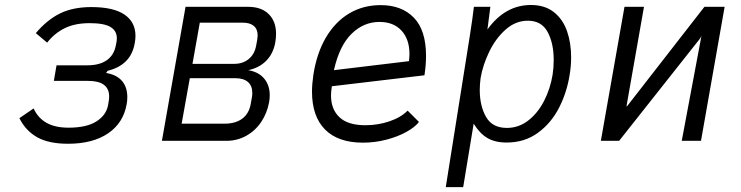

<svg xmlns="http://www.w3.org/2000/svg" viewBox="-20 -578 3040 788"><path d="M59.5 -93 118 -133Q135.5 -94 170.8 -74Q206 -54 261.5 -54Q335.5 -54 375.8 -79.8Q416 -105.5 423.5 -146.5L426 -161.5Q428 -171 428 -181.5Q428 -246 342 -246H201L212 -310H339Q389 -310 418.8 -331.2Q448.5 -352.5 455.5 -392.5L458 -404.5Q459.5 -413.5 459.5 -421Q459.5 -451.5 433.5 -467.2Q407.5 -483 348 -483Q287.5 -483 245.5 -462.2Q203.5 -441.5 173.5 -403L127 -442Q173 -496.5 226.2 -522.8Q279.5 -549 355 -549Q445.5 -549 490.8 -518.2Q536 -487.5 536 -430.5Q536 -417 533 -401Q525 -355 497 -327Q469 -299 422 -287.5L415.5 -278.5Q458.5 -271.5 480.5 -246Q502.5 -220.5 502.5 -180Q502.5 -163.5 500 -151Q486.5 -73.5 423.8 -30.8Q361 12 259 12Q180.5 12 133 -14.5Q85.5 -41 59.5 -93Z M741.5 -550H998.5Q1052.5 -550 1082.8 -520.2Q1113 -490.5 1113 -439Q1113 -423 1110 -405Q1102 -358.5 1073 -329Q1044 -299.5 999 -290Q1042 -282.5 1064.5 -255.2Q1087 -228 1087 -187.5Q1087 -171.5 1084.5 -159Q1076.5 -114.5 1052.5 -78.2Q1028.5 -42 991.2 -21Q954 0 908.5 0H644.5ZM1009 -151.5 1013.5 -176.5Q1015.5 -186 1015.5 -196.5Q1015.5 -226 997.5 -241.5Q979.5 -257 947 -257H759L725.5 -70.5H902.5Q946.5 -70.5 974.2 -91Q1002 -111.5 1009 -151.5ZM1031 -389.5 1035.5 -413.5Q1037.5 -426.5 1037.5 -432Q1037.5 -458 1021.8 -471.5Q1006 -485 976.5 -485H800L770 -316H942Q976.5 -316 1000.5 -335.5Q1024.5 -355 1031 -389.5Z M1260.5 -202Q1260.5 -232.5 1266 -270Q1279.5 -359 1317.5 -423.8Q1355.5 -488.5 1413 -522.8Q1470.5 -557 1542 -557Q1628.5 -557 1678.5 -505.5Q1728.5 -454 1728.5 -348.5Q1728.5 -311 1722 -269L1342 -224Q1338.5 -201.5 1338.5 -186.5Q1338.5 -129.5 1373.2 -96.8Q1408 -64 1480 -64Q1531 -64 1578.2 -80Q1625.5 -96 1653 -124L1699.5 -77.5Q1683 -56 1647.8 -36.5Q1612.5 -17 1565.8 -4.8Q1519 7.5 1469.5 7.5Q1367.5 7.5 1314 -46.5Q1260.5 -100.5 1260.5 -202ZM1660.5 -356Q1660.5 -417 1627.8 -452.5Q1595 -488 1537.5 -488Q1472.5 -488 1422.8 -439.2Q1373 -390.5 1350.5 -290L1658.5 -327Q1660.5 -347 1660.5 -356Z M1925 -550H1992.5L1980.5 -457Q2053 -557.5 2159 -557.5Q2216.5 -557.5 2253.5 -528Q2290.5 -498.5 2307.2 -450Q2324 -401.5 2324 -343Q2324 -307 2318 -271.5Q2307 -200 2274.8 -136.5Q2242.5 -73 2187.8 -33Q2133 7 2059.5 7Q2011.5 7 1980 -11.8Q1948.5 -30.5 1924 -70.5L1881 190H1809.5L1908 -429.5Q1919.5 -502.5 1925 -550ZM2248 -271.5Q2252.5 -300 2252.5 -332Q2252.5 -400.5 2227.5 -446.8Q2202.5 -493 2146.5 -493Q2096 -493 2055 -456.5Q2014 -420 1987.8 -365.5Q1961.5 -311 1952.5 -258Q1949 -232 1949 -208.5Q1949 -143.5 1974.8 -98.2Q2000.5 -53 2060.5 -53Q2108.5 -53 2147.8 -83.2Q2187 -113.5 2212.8 -163.5Q2238.5 -213.5 2248 -271.5Z M2543 -550H2623L2552 -146.5V-140L2871 -550H2954L2857 0H2778L2859 -431.5L2854 -421L2521 0H2446Z"/></svg>

Font: JuliaMono Light
Style: Italic
Weight: 300
Italic angle: -9°
Monospace: yes
Designer: cormullion
Foundry: corm
Version: Version 0.054; ttfautohint (v1.8.4)